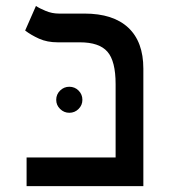

<svg xmlns="http://www.w3.org/2000/svg" viewBox="-20 -632 626 652"><path d="M70.3 0V-97.2H372.6V-346.2Q372.6 -424.8 344.7 -456.5Q316.9 -488.3 251 -488.3H175.8Q140.1 -488.3 112.5 -500.7Q85 -513.2 65.4 -528.3L102.1 -611.8Q113.3 -604 135 -595Q156.7 -585.9 179.7 -585.9H266.6Q364.3 -585.9 415.5 -538.1Q466.8 -490.2 466.8 -398.9V0ZM215.3 -249Q197.3 -249 184.1 -262Q170.9 -274.9 170.9 -293Q170.9 -311.5 184.1 -324.5Q197.3 -337.4 215.3 -337.4Q233.9 -337.4 246.8 -324.5Q259.8 -311.5 259.8 -293Q259.8 -274.9 246.8 -262Q233.9 -249 215.3 -249Z"/></svg>

Font: Cascadia Mono PL
Style: Regular
Weight: 400
Monospace: yes
Designer: Aaron Bell
Foundry: Saja Typeworks
Version: Version 2404.023; ttfautohint (v1.8.4)